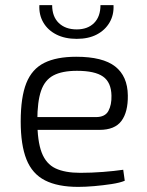

<svg xmlns="http://www.w3.org/2000/svg" viewBox="-20 -719 575 751"><path d="M278 -497Q382 -497 430.5 -459Q479 -421 480 -346Q481 -281 455 -246Q429 -211 369 -211H86V-261H355Q391 -261 404 -285Q417 -309 416 -345Q415 -397 383 -419.5Q351 -442 281 -442Q223 -442 189 -424Q155 -406 140.5 -363.5Q126 -321 126 -248Q126 -167 143 -122.5Q160 -78 197 -60.5Q234 -43 294 -43Q338 -43 383 -46.5Q428 -50 462 -55L468 -12Q449 -4 416 1Q383 6 348.5 9Q314 12 286 12Q206 12 156 -13.5Q106 -39 83.5 -95.5Q61 -152 61 -244Q61 -339 83 -394Q105 -449 153 -473Q201 -497 278 -497ZM373 -699H424Q426 -661 408.5 -631Q391 -601 358.5 -584Q326 -567 280 -567Q234 -567 200.5 -584Q167 -601 149.5 -631Q132 -661 134 -699H184Q184 -654 210 -629Q236 -604 280 -604Q323 -604 348 -629Q373 -654 373 -699Z"/></svg>

Font: Exo 2 Light
Style: Regular
Weight: 300
Designer: Natanael Gama
Foundry: Natanael Gama
Version: Version 2.010